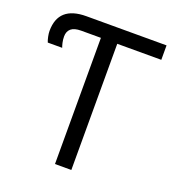

<svg xmlns="http://www.w3.org/2000/svg" viewBox="-131 -815 828 916"><g transform="rotate(20 283.5 -357.0)"><path d="M251.5 0V-640.6H151.4Q116.2 -640.6 100.1 -626.5Q84 -612.3 84 -586.9Q84 -570.3 87.6 -554.9Q91.3 -539.6 94.2 -532.7H21Q16.6 -543 13.2 -559.1Q9.8 -575.2 9.8 -587.9Q9.8 -713.9 151.4 -713.9H558.1V-640.6H334.5V0Z"/></g></svg>

Font: Open Sans
Style: Regular
Weight: 400
Designer: Monotype Design Team
Foundry: Monotype Imaging Inc.
Version: Version 3.000; ttfautohint (v1.8.4)